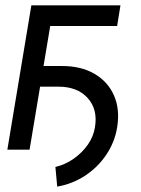

<svg xmlns="http://www.w3.org/2000/svg" viewBox="-20 -566 533 726"><path d="M82 -238.3 94.7 -316.4H211.9Q285.6 -316.9 336.9 -287.1Q388.2 -257.3 411.1 -204.8Q434.1 -152.3 422.9 -84Q413.6 -27.8 381.6 19.5Q349.6 66.9 301.5 98.4Q253.4 129.9 196.3 139.6L189.5 65.4Q227.5 56.2 259.3 33.7Q291 11.2 312.3 -19.3Q333.5 -49.8 338.9 -84Q350.6 -152.3 311.3 -195.6Q272 -238.8 199.2 -238.3ZM435.5 -545.9 422.9 -467.8H169.9L91.8 0H7.8L98.6 -545.9Z"/></svg>

Font: Inter Tight
Style: Italic
Weight: 400
Italic angle: -9.39999°
Designer: Rasmus Andersson
Foundry: rsms
Version: Version 3.002